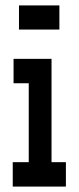

<svg xmlns="http://www.w3.org/2000/svg" viewBox="-20 -688 290 708"><path d="M27 0V-90H86V-381H30V-471H170V-90H223V0ZM50 -579V-668H199V-579Z"/></svg>

Font: Inconsolata UltraCondensed Black
Style: Regular
Weight: 900
Width: 1
Monospace: yes
Designer: Raph Levien, Cyreal, Brenton Simpson
Foundry: Raph Levien, Cyreal, Google
Version: Version 3.001; ttfautohint (v1.8.2.53-6de2)